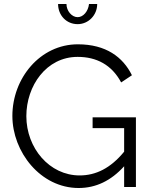

<svg xmlns="http://www.w3.org/2000/svg" viewBox="-20 -937 756 962"><path d="M602 0H661V-349H444V-295H602V-177C534 -94 460 -58 379 -58C228 -58 112 -195 112 -355C112 -507 212 -652 369 -652C464 -652 540 -612 587 -524L641 -560C596 -651 511 -715 370 -715C181 -715 42 -545 42 -356C42 -176 183 5 374 5C460 5 536 -31 602 -104ZM369 -851C340 -851 313 -882 313 -917H271C271 -860 313 -816 369 -816C423 -816 467 -861 467 -917H426C422 -880 397 -851 369 -851Z"/></svg>

Font: Raleway Reg
Style: Regular
Weight: 400
Designer: Matt McInerney, Pablo Impallari, Rodrigo Fuenzalida
Foundry: Matt McInerney, Pablo Impallari, Rodrigo Fuenzalida
Version: Version 3.00 July 28, 2015